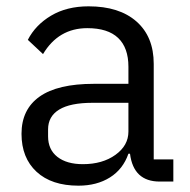

<svg xmlns="http://www.w3.org/2000/svg" viewBox="-20 -574 601 607"><path d="M48 -151Q48 -228 105 -268.5Q162 -309 277 -309H386V-363Q386 -423 353.5 -454Q321 -485 256 -485Q165 -485 116 -403L68 -448Q92 -495 141.5 -524.5Q191 -554 260 -554Q357 -554 411.5 -506Q466 -458 466 -372V-70H528V0H485Q402 0 391 -88H386Q369 -39 327.5 -13Q286 13 228 13Q143 13 95.5 -31Q48 -75 48 -151ZM386 -158V-249H273Q202 -249 167 -227.5Q132 -206 132 -165V-143Q132 -101 161.5 -78Q191 -55 242 -55Q304 -55 345 -84.5Q386 -114 386 -158Z"/></svg>

Font: IBM Plex Sans SC
Style: Regular
Weight: 400
Designer: Mike Abbink; Paul van der Laan; Pieter van Rosmalen; Eunyou Noh; Wujin Sim; Chorong Kim; Dohee Lee; Yejin We; Jinhee Kim
Foundry: Sandoll Inc.
Version: Version 1.000